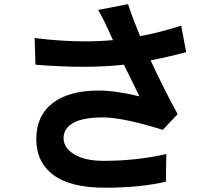

<svg xmlns="http://www.w3.org/2000/svg" viewBox="-20 -835 1040 907"><path d="M143.6 -655.3Q269.5 -639.6 380.9 -639.6Q450.2 -639.6 513.7 -645.5Q464.8 -754.9 443.4 -788.1L585 -815.4Q603.5 -756.8 641.6 -664.1Q736.3 -681.6 835.9 -713.9L859.4 -588.9Q793.9 -570.3 691.4 -549.8Q761.7 -399.4 819.3 -295.9L749 -221.7Q560.5 -280.3 466.3 -280.3Q372.1 -280.3 326.2 -254.4Q280.3 -228.5 280.3 -182.6Q280.3 -136.7 330.6 -106Q380.9 -75.2 469.7 -75.2Q625 -75.2 765.6 -107.4L763.7 23.4Q639.6 51.8 476.6 51.8Q313.5 51.8 232.4 -8.3Q151.4 -68.4 151.4 -178.2Q151.4 -288.1 228.5 -347.7Q305.7 -407.2 444.3 -407.2Q526.4 -407.2 638.7 -379.9L565.4 -529.3Q477.5 -519.5 372.6 -519.5Q267.6 -519.5 147.5 -529.3Z"/></svg>

Font: GenEi Gothic M Regular
Style: Bold
Weight: 700
Designer: o_tamon (Modified); [Source Han Sans]
Ryoko NISHIZUKA  (kana & ideographs); Paul D. Hunt (Latin, Greek & Cyrillic); Wenl
Version: Version 1.1a;Original Version 1.004